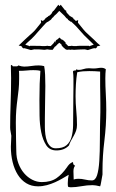

<svg xmlns="http://www.w3.org/2000/svg" viewBox="-20 -790 490 813"><path d="M379 -621Q367 -632 360 -638.5Q353 -645 346.5 -651Q340 -657 333 -665.5Q326 -674 314 -689L310 -694L311 -705L301 -701L300 -703V-702L297 -706Q296 -707 295 -707L291 -710H293L289 -713L290 -714L275 -723L262 -737Q262 -740 260 -742V-746H256L237 -770L232 -764L227 -770L208 -745Q205 -744 202 -739.5Q199 -735 198 -732L191 -725Q190 -724 189 -724L187 -723Q183 -722 183 -719L179 -718Q178 -717 178 -716L174 -714L167 -705V-706Q166 -705 165 -704.5Q164 -704 163 -702L162 -701L153 -705L154 -694L150 -689Q138 -674 131 -665.5Q124 -657 117 -651Q110 -645 103 -638.5Q96 -632 84 -621L59 -597L70 -595L72 -593Q72 -591 75.5 -588Q79 -585 81 -585L83 -586L94 -583Q111 -578 111 -578L125 -581Q151 -581 156.5 -580Q162 -579 168 -579Q169 -579 172 -579.5Q175 -580 180 -581Q183 -580 189.5 -579.5Q196 -579 200 -579H203L212 -592Q216 -593 222 -601L231 -609L240 -602Q240 -597 247 -590.5Q254 -584 258 -581L264 -579Q266 -579 268 -579.5Q270 -580 272 -580Q274 -580 275.5 -579.5Q277 -579 279 -579Q281 -579 281.5 -579.5Q282 -580 284 -580Q287 -580 289 -579.5Q291 -579 293 -579Q298 -579 301.5 -579.5Q305 -580 309.5 -580Q314 -580 321 -580.5Q328 -581 339 -581L352 -578Q354 -578 364.5 -582Q375 -586 381 -586L385 -585L391 -590L390 -591Q392 -593 392 -594L405 -597L392 -608ZM195 -595H193Q183 -595 182 -596H180Q175 -595 171.5 -595Q168 -595 166 -595H158Q157 -596 124 -596H107V-594L99 -597Q95 -598 92 -599Q89 -600 87 -601L95 -609Q107 -619 114 -626Q121 -633 127.5 -640Q134 -647 141.5 -656Q149 -665 162 -679L175 -693L182 -698V-697L196 -707L201 -714Q206 -717 207 -719.5Q208 -722 219 -731L231 -744L253 -723Q262 -711 265 -711L268 -708L267 -707L281 -697V-699L302 -679Q315 -664 322.5 -656Q330 -648 336 -641L377 -601L357 -594V-596H317Q307 -596 305 -595H296Q294 -595 291.5 -595Q289 -595 284 -596H282Q281 -595 271 -595H269L261 -603Q260 -604 260 -605L259 -604L257 -606L259 -608L251 -617Q248 -619 245.5 -621Q243 -623 240 -623L232 -631L223 -623Q220 -622 217.5 -619.5Q215 -617 213 -608V-616L206 -606ZM409 -503Q402 -503 394 -501.5Q386 -500 375 -500Q370 -500 365.5 -500.5Q361 -501 356 -501Q344 -501 333.5 -497.5Q323 -494 314 -494Q306 -494 303 -497Q303 -491 297 -491.5Q291 -492 289 -487Q290 -480 290.5 -472Q291 -464 291 -456V-419Q291 -399 290.5 -377.5Q290 -356 290 -315Q290 -286 289.5 -259Q289 -232 283 -210Q277 -188 261.5 -175Q246 -162 216 -162Q202 -162 193 -170.5Q184 -179 179 -192Q174 -205 172 -221Q170 -237 170 -252V-289Q170 -327 171 -362Q172 -397 172 -426Q172 -452 171 -473.5Q170 -495 167 -510Q156 -513 143 -513Q129 -513 112.5 -510.5Q96 -508 82 -508Q72 -508 57 -513Q56 -509 49 -509H35Q33 -510 32 -512.5Q31 -515 29 -515Q28 -515 26 -513V-510Q26 -498 26.5 -485.5Q27 -473 27 -460Q27 -408 25 -353Q23 -298 23 -250Q23 -241 25 -232.5Q27 -224 28 -215Q28 -203 27 -191.5Q26 -180 26 -169Q26 -134 33.5 -103.5Q41 -73 55.5 -50Q70 -27 91.5 -14Q113 -1 141 -1Q160 -1 178.5 -6Q197 -11 213.5 -18.5Q230 -26 244.5 -34.5Q259 -43 271 -50Q269 -42 268 -32.5Q267 -23 267 -14Q267 -4 268 -0.5Q269 3 280 3Q300 3 324.5 -1.5Q349 -6 372 -6Q384 -6 404 -1Q406 -5 408 -17.5Q410 -30 414 -51V-69Q414 -129 422 -194Q430 -259 430 -323Q430 -358 428 -392Q426 -426 426 -458Q426 -469 426.5 -478.5Q427 -488 428 -497Q420 -503 409 -503ZM369 -26Q355 -26 340.5 -29.5Q326 -33 312 -33Q301 -33 292 -30Q292 -39 291.5 -47.5Q291 -56 291 -64Q291 -81 298 -88Q293 -92 291.5 -93Q290 -94 289 -104Q280 -101 274 -95Q268 -89 263 -81Q243 -52 219 -35.5Q195 -19 157 -19Q136 -19 116.5 -29Q97 -39 82 -56.5Q67 -74 58 -98Q49 -122 49 -150Q49 -167 48 -197.5Q47 -228 47 -270Q47 -301 49 -325Q51 -349 54 -370.5Q57 -392 59 -412.5Q61 -433 61 -456V-473Q61 -485 60 -490Q79 -490 93 -491.5Q107 -493 121 -493Q129 -493 136 -492.5Q143 -492 151 -490Q149 -464 148 -435Q147 -406 147 -366Q147 -337 147.5 -300Q148 -263 154.5 -230.5Q161 -198 175.5 -175.5Q190 -153 219 -153Q252 -153 272 -174Q275 -184 280.5 -194Q286 -204 292 -214.5Q298 -225 302 -236Q306 -247 306 -261Q306 -290 303 -321.5Q300 -353 300 -382Q300 -408 301.5 -433.5Q303 -459 307 -484Q319 -487 331.5 -488Q344 -489 358 -489Q369 -489 380.5 -488.5Q392 -488 404 -487V-425Q404 -413 404.5 -395.5Q405 -378 405 -355V-331V-315Q403 -253 403 -200Q403 -147 400.5 -108.5Q398 -70 391 -48Q384 -26 369 -26Z"/></svg>

Font: Londrina Sketch
Style: Regular
Weight: 400
Designer: Marcelo Magalhaes
Foundry: Marcelo Magalhães
Version: Version 1.002